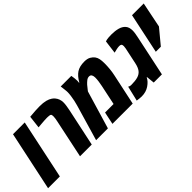

<svg xmlns="http://www.w3.org/2000/svg" viewBox="21 -1273 1920 1920"><g transform="rotate(-45 981.0 -313.5)"><path d="M-10.3 0 123.5 -629.9H289.6L156.2 0Z M441.4 0 527.8 -409.7Q531.2 -427.2 533.7 -442.1Q536.1 -457 536.1 -469.2Q536.1 -476.1 534.7 -486.1Q533.2 -496.1 527.8 -499.5Q522 -502.9 511.2 -504.4Q501.5 -505.9 491 -506.1Q480.5 -506.3 477.1 -506.3Q464.8 -506.3 441.4 -504.9Q418 -503.4 393.3 -501.2Q368.7 -499 353 -497.6L368.7 -631.3Q413.6 -635.7 449.5 -637.7Q485.4 -639.6 507.8 -639.6Q559.6 -639.6 593.5 -630.9Q627.4 -622.1 648.9 -606.9Q656.2 -602.1 662.6 -596.4Q668.9 -590.8 673.8 -585Q705.6 -547.9 705.6 -496.1Q705.6 -476.6 701.4 -449.5Q697.3 -422.4 691.4 -394.5L607.4 0Z M668.9 0 780.3 -380.4Q787.1 -403.3 793.5 -433.1Q799.8 -462.9 803.7 -491.9Q807.6 -521 807.6 -540.5Q807.6 -548.8 806.9 -557.4Q806.2 -565.9 804.2 -582.5Q802.2 -599.1 798.3 -629.9H948.2Q951.7 -610.4 954.1 -590.6Q956.5 -570.8 956.5 -554.2Q956.5 -546.4 955.8 -539.8Q955.1 -533.2 954.1 -526.4H958Q991.2 -585.4 1032 -612.5Q1072.8 -639.6 1141.1 -639.6Q1183.6 -639.6 1209.2 -624.5Q1234.9 -609.4 1248.5 -590.3Q1262.2 -570.8 1267.3 -546.1Q1272.5 -521.5 1272.5 -483.4Q1272.5 -445.8 1268.8 -406.5Q1265.1 -367.2 1256.8 -329.6L1186.5 0H899.9L927.7 -132.3H1048.3L1092.8 -343.3Q1098.1 -369.1 1102.1 -397Q1106 -424.8 1106 -449.7Q1106 -471.2 1097.7 -486.1Q1089.4 -501 1069.3 -501Q1049.3 -501 1031.5 -486.8Q1013.7 -472.7 998 -455.6Q977.5 -432.1 963.4 -412.6L955.6 -401.9L835.9 0Z M1301.8 13.7Q1287.1 13.7 1270 11.7Q1252.9 9.8 1236.3 7.3L1273.9 -151.4Q1279.3 -147.9 1288.1 -144.8Q1296.9 -141.6 1307.6 -141.6Q1365.2 -141.6 1401.6 -152.1Q1438 -162.6 1459 -189.9Q1480 -217.3 1490.2 -267.1L1526.9 -440.4Q1530.3 -457 1530.3 -469.2Q1530.3 -489.3 1522 -495.8Q1513.7 -502.4 1498 -502.4Q1481.9 -502.4 1460 -497.8Q1438 -493.2 1418.9 -487.8L1437 -628.9Q1456.5 -635.7 1479.5 -637.7Q1502.4 -639.6 1522.9 -639.6Q1574.7 -639.6 1615.5 -628.7Q1656.2 -617.7 1679.7 -591.1Q1703.1 -564.5 1703.1 -517.1Q1703.1 -498.5 1699.5 -475.8Q1695.8 -453.1 1689.9 -425.8L1599.6 0H1483.9L1475.1 -86.4H1471.2Q1453.1 -47.9 1407.7 -17.1Q1362.3 13.7 1301.8 13.7Z M1716.3 -203.1 1806.6 -629.9H1972.2L1917.5 -359.9L1787.6 -203.1Z"/></g></svg>

Font: Open Sans Condensed ExtraBold
Style: Italic
Weight: 800
Width: 3
Italic angle: -12°
Designer: Monotype Design Team
Foundry: Monotype Imaging Inc.
Version: Version 3.003; ttfautohint (v1.8.4)